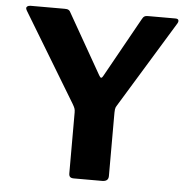

<svg xmlns="http://www.w3.org/2000/svg" viewBox="-53 -794 840 847"><g transform="rotate(5 367.5 -371.0)"><path d="M570 -742C554 -742 549 -739 541 -724L395 -462C392 -456 389 -453 386 -453C383 -453 380 -457 376 -464L228 -724C221 -739 215 -742 199 -742H49C37 -742 30 -737 30 -730C30 -728 31 -724 34 -719L271 -327C280 -311 283 -306 283 -290V-21C283 -6 289 0 305 0H430C449 0 458 -8 458 -24V-284C458 -320 458 -325 466 -337L701 -722C703 -726 704 -729 704 -732C704 -739 699 -742 690 -742Z"/></g></svg>

Font: Libre Franklin
Style: Bold
Weight: 700
Designer: Pablo Impallari, Rodrigo Fuenzalida
Foundry: Impallari Type
Version: Version 1.002; ttfautohint (v1.5)